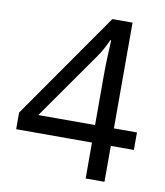

<svg xmlns="http://www.w3.org/2000/svg" viewBox="-81 -785 734 853"><g transform="rotate(10 286.0 -359.0)"><path d="M552 -162H448V0H363V-162H21V-237L357 -718H448V-241H552ZM363 -466Q363 -518 365 -554.5Q367 -591 368 -624H364Q356 -605 344 -583Q332 -561 321 -546L107 -241H363Z"/></g></svg>

Font: Noto Sans Meroitic
Style: Regular
Weight: 400
Designer: Monotype Design Team
Foundry: Monotype Imaging Inc.
Version: Version 2.002; ttfautohint (v1.8.4.7-5d5b)